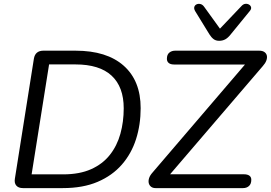

<svg xmlns="http://www.w3.org/2000/svg" viewBox="-20 -965 1390 985"><path d="M97.7 0Q74.8 0 63.7 -12.9Q52.5 -25.7 56.4 -48.6L153.8 -663.7Q157.2 -684.6 169.6 -694.8Q182 -705 202.4 -705H367.5Q527.6 -705 614.6 -627.9Q701.6 -550.7 701.6 -410.4Q701.6 -325.4 677.9 -251.1Q654.2 -176.8 605 -120.4Q555.9 -64.1 480.9 -32.1Q405.9 0 302.3 0ZM142.2 -70.5H304.3Q388.1 -70.5 447.3 -97Q506.5 -123.4 543.5 -170.3Q580.6 -217.2 597.6 -278.6Q614.7 -340.1 614.7 -409.4Q614.7 -519.2 552.5 -576.9Q490.4 -634.5 367 -634.5H231.8ZM777.8 0Q764.3 0 755.3 -6.8Q746.3 -13.6 743.3 -25Q740.4 -36.4 744.7 -50.7Q749.1 -65 762.7 -80.1L1263.8 -665.5L1264.7 -634.1H873.1Q855.1 -634.1 845.7 -641.8Q836.2 -649.6 836.2 -663.2Q836.2 -684.7 848.4 -694.8Q860.6 -705 878.5 -705H1309.7Q1326.3 -705 1336.2 -698.2Q1346.2 -691.4 1348.9 -680Q1351.5 -668.6 1346.4 -654.5Q1341.3 -640.5 1328.2 -625.9L826.1 -40L824.7 -70.9H1231.3Q1249.3 -70.9 1259.2 -63.9Q1269.2 -56.9 1269.2 -42.8Q1269.2 -21.3 1257.2 -10.7Q1245.3 0 1226.9 0ZM1104.1 -755.7Q1087 -755.7 1075.5 -764.5Q1064 -773.3 1054.3 -788.9L981 -908.3Q974.2 -920.5 976.9 -929.5Q979.6 -938.5 988.4 -942.6Q997.1 -946.8 1008.1 -944.3Q1019.1 -941.9 1027.4 -930.1L1108.4 -818L1219.8 -935Q1228.6 -944.3 1239.1 -945.3Q1249.6 -946.3 1257.9 -941.2Q1266.2 -936.1 1268.1 -927.5Q1270.1 -919 1261.7 -908.7L1162.3 -787Q1149.5 -770.9 1135.9 -763.3Q1122.2 -755.7 1104.1 -755.7Z"/></svg>

Font: Nunito ExtraLight
Style: Italic
Weight: 200
Italic angle: -9°
Designer: Vernon Adams
Foundry: Vernon Adams
Version: Version 3.602